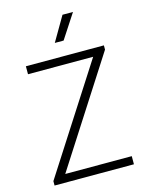

<svg xmlns="http://www.w3.org/2000/svg" viewBox="-135 -1013 845 1096"><g transform="rotate(-15 287.5 -465.0)"><path d="M48 -26 451 -653H66V-700H527V-675L124 -48H517V0H48ZM344 -930H406L312 -786H260Z"/></g></svg>

Font: Bai Jamjuree Light
Style: Regular
Weight: 300
Designer: Katatrad Aksorn Co.,Ltd.
Foundry: Cadson Demak Co.,Ltd.
Version: Version 1.000; ttfautohint (v1.6)